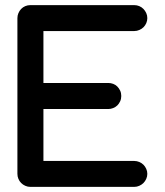

<svg xmlns="http://www.w3.org/2000/svg" viewBox="-20 -729 643 749"><path d="M503.9 -709Q514.2 -709 523.4 -705.1Q532.7 -701.2 539.6 -694.1Q546.4 -687 550.5 -678Q554.7 -668.9 554.7 -658.2Q554.7 -648.4 550.8 -639.2Q546.9 -629.9 540 -623Q533.2 -616.2 523.7 -612.1Q514.2 -607.9 503.9 -607.9H149.4V-405.3H402.8Q412.1 -405.3 421.4 -401.9Q430.7 -398.4 437.5 -391.6Q444.3 -384.8 448.7 -375.5Q453.1 -366.2 453.1 -354.5Q453.1 -343.3 448.7 -333.7Q444.3 -324.2 437.5 -317.6Q430.7 -311 421.4 -307.4Q412.1 -303.7 402.8 -303.7H149.4V-101.1H503.9Q513.7 -101.1 523.2 -97.2Q532.7 -93.3 539.6 -86.4Q546.4 -79.6 550.5 -70.3Q554.7 -61 554.7 -50.8Q554.7 -40.5 550.5 -31.2Q546.4 -22 539.6 -15.1Q532.7 -8.3 523.4 -4.2Q514.2 0 503.9 0H98.1Q87.9 0 78.6 -4.2Q69.3 -8.3 62.5 -15.1Q55.7 -22 51.8 -31.2Q47.9 -40.5 47.9 -50.8V-658.2Q47.9 -668.5 51.8 -677.7Q55.7 -687 62.5 -694.1Q69.3 -701.2 78.6 -705.1Q87.9 -709 98.1 -709Z"/></svg>

Font: TGL 0-17
Style: Regular
Weight: 400
Designer: Peter Wiegel
Foundry: Peter Wiegel
Version: Version 1.003 2010